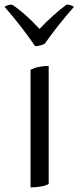

<svg xmlns="http://www.w3.org/2000/svg" viewBox="-38 -809 342 836"><path d="M95 -505Q112 -514 132.5 -518Q153 -522 174 -522V-8Q160 0 137.5 3.5Q115 7 95 7ZM284 -779Q251 -742 218.5 -701Q186 -660 157 -619Q149 -614 136.5 -611Q124 -608 115 -608Q85 -652 51.5 -695Q18 -738 -18 -779Q-13 -783 -5 -786Q3 -789 14 -789Q41 -772 74.5 -742Q108 -712 134 -683Q161 -712 193.5 -741Q226 -770 252 -789Q262 -789 270.5 -786Q279 -783 284 -779Z"/></svg>

Font: Gotu
Style: Regular
Weight: 400
Designer: Sarang Kulkarni & Kailash Malviya
Foundry: Ek Type
Version: Version 2.320;hotconv 1.0.109;makeotfexe 2.5.65596; ttfautoh